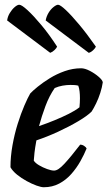

<svg xmlns="http://www.w3.org/2000/svg" viewBox="-20 -787 452 807"><path d="M164 0Q153 0 133.5 -7Q114 -14 92 -26Q70 -38 51.5 -53Q33 -68 24 -84Q24 -129 32.5 -176.5Q41 -224 54.5 -267Q68 -310 82.5 -343.5Q97 -377 107 -394Q117 -405 138.5 -422.5Q160 -440 189 -458Q218 -476 252 -488Q286 -500 321 -500Q337 -500 358 -489Q379 -478 395 -464Q411 -450 412 -441Q409 -420 401.5 -396.5Q394 -373 384 -352.5Q374 -332 365 -318Q347 -300 309 -277.5Q271 -255 224.5 -233.5Q178 -212 133 -197Q127 -164 125 -145.5Q123 -127 122 -112Q128 -102 144 -92.5Q160 -83 178 -76.5Q196 -70 207 -70Q216 -70 226.5 -77Q237 -84 250.5 -98.5Q264 -113 280.5 -133Q297 -153 317 -179Q326 -179 334 -173.5Q342 -168 344 -163Q334 -138 318 -109.5Q302 -81 280 -56Q258 -31 229 -15.5Q200 0 164 0ZM144 -257Q179 -269 210.5 -282Q242 -295 269 -308.5Q296 -322 314 -336Q315 -346 315.5 -355.5Q316 -365 316 -374Q316 -389 314.5 -402.5Q313 -416 309 -427Q301 -429 293 -429.5Q285 -430 276 -430Q260 -430 243 -427Q226 -424 210 -417Q187 -384 171 -341Q155 -298 144 -257ZM353 -565 172 -701Q175 -718 184 -733Q193 -748 205 -757.5Q217 -767 224 -767Q233 -767 256.5 -745Q280 -723 313 -683.5Q346 -644 383 -591Q381 -585 371.5 -576Q362 -567 353 -565ZM191 -565 10 -701Q12 -717 21 -732Q30 -747 41.5 -757Q53 -767 61 -767Q71 -767 96 -744Q121 -721 154 -681.5Q187 -642 220 -591Q218 -585 209 -576.5Q200 -568 191 -565Z"/></svg>

Font: Texturina 12pt SemiBold
Style: Italic
Weight: 600
Italic angle: -11°
Version: Version 1.002